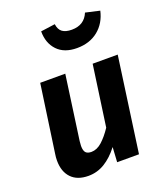

<svg xmlns="http://www.w3.org/2000/svg" viewBox="-147 -894 861 1008"><g transform="rotate(-20 283.0 -390.0)"><path d="M44 -116Q44 -134 47 -152L101 -530H241L191 -172Q189 -152 189 -145Q189 -118 199 -107.5Q209 -97 230 -97Q261 -97 289.5 -122.5Q318 -148 346 -190L394 -530H534L460 0H338L343 -83Q306 -35 264 -9.5Q222 16 173 16Q111 16 77.5 -19Q44 -54 44 -116ZM198 -782 278 -793Q282 -762 300.5 -748.5Q319 -735 353 -735Q423 -735 448 -796L527 -778Q512 -712 464.5 -673.5Q417 -635 346 -635Q275 -635 236.5 -675.5Q198 -716 198 -782Z"/></g></svg>

Font: Fira Sans SemiBold
Style: Italic
Weight: 600
Italic angle: -8°
Designer: bBox Type GmbH & Carrois Corporate GbR & Edenspiekermann AG
Foundry: bBox Type GmbH & Carrois Corporate GbR & Edenspiekermann AG
Version: Version 4.301